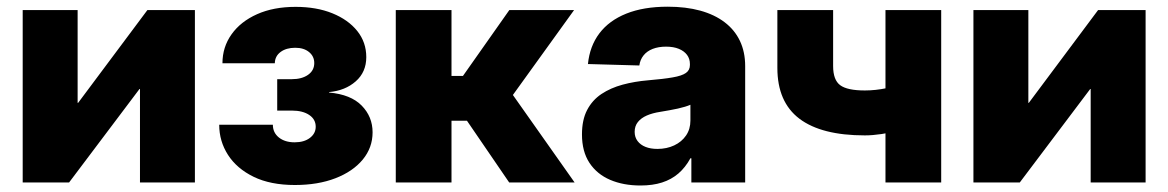

<svg xmlns="http://www.w3.org/2000/svg" viewBox="-20 -553 3541 582"><path d="M570.8 0H404.3V-283.2H402.8L189.5 0H48.8V-522.5H215.3V-241.2H216.8L426.8 -522.5H570.8Z M874 7.8Q799.8 7.8 748.8 -17.1Q697.8 -42 671.1 -83.5Q644.5 -125 644.5 -174.8H807.1Q807.1 -150.9 825.4 -136.2Q843.8 -121.6 873 -121.6Q901.9 -121.6 919.4 -135Q937 -148.4 937 -168.9Q937 -191.4 917.2 -204.6Q897.5 -217.8 864.7 -217.8H820.3V-313H864.7Q895 -313 913.8 -326.2Q932.6 -339.4 932.6 -361.8Q932.6 -382.3 916.7 -395.3Q900.9 -408.2 875 -408.2Q847.7 -408.2 830.6 -395.5Q813.5 -382.8 813 -361.3H654.3Q654.3 -410.2 681.9 -449Q709.5 -487.8 759.3 -510Q809.1 -532.2 876 -532.2Q939.5 -532.2 987.5 -512.7Q1035.6 -493.2 1063 -459Q1090.3 -424.8 1090.3 -379.9Q1090.3 -334.5 1058.3 -306.4Q1026.4 -278.3 977.5 -273.9V-272.5Q1043.5 -266.6 1076.4 -232.9Q1109.4 -199.2 1109.4 -151.9Q1109.4 -105.5 1079.6 -69.3Q1049.8 -33.2 996.8 -12.7Q943.8 7.8 874 7.8Z M1179.7 0V-522.5H1348.6V-322.8H1383.3L1523.9 -522.5H1720.2L1534.7 -265.1L1721.7 0H1523.4L1395.5 -187H1348.6V0Z M1921.4 9.3Q1869.6 9.3 1829.6 -7.8Q1789.6 -24.9 1766.8 -59.3Q1744.1 -93.8 1744.1 -145.5Q1744.1 -189.9 1759.8 -219.7Q1775.4 -249.5 1803.2 -268.1Q1831.1 -286.6 1867.4 -296.4Q1903.8 -306.2 1944.8 -309.6Q1991.2 -313.5 2019 -318.4Q2046.9 -323.2 2059.1 -331.8Q2071.3 -340.3 2071.3 -356V-358.9Q2071.3 -375 2062.5 -386.7Q2053.7 -398.4 2037.6 -405Q2021.5 -411.6 1999 -411.6Q1976.1 -411.6 1958.5 -404.8Q1940.9 -397.9 1930.7 -385Q1920.4 -372.1 1918 -354.5L1762.2 -358.9Q1767.6 -413.1 1796.9 -451.9Q1826.2 -490.7 1878.4 -511.7Q1930.7 -532.7 2003.9 -532.7Q2059.1 -532.7 2102.5 -520.8Q2146 -508.8 2176.5 -485.6Q2207 -462.4 2222.9 -429Q2238.8 -395.5 2238.8 -352.5V0H2075.7V-73.2H2072.8Q2057.6 -45.4 2036.4 -27.1Q2015.1 -8.8 1986.8 0.2Q1958.5 9.3 1921.4 9.3ZM1972.7 -101.6Q2001 -101.6 2023.7 -112.3Q2046.4 -123 2059.6 -142.3Q2072.8 -161.6 2072.8 -187.5V-235.4Q2065.9 -232.4 2056.4 -229.5Q2046.9 -226.6 2034.9 -223.9Q2022.9 -221.2 2009.3 -218.8Q1995.6 -216.3 1981 -213.9Q1958 -210.4 1940.7 -202.9Q1923.3 -195.3 1913.6 -183.1Q1903.8 -170.9 1903.8 -153.3Q1903.8 -137.2 1912.6 -125.5Q1921.4 -113.8 1936.8 -107.7Q1952.1 -101.6 1972.7 -101.6Z M2601.6 -142.6Q2470.2 -142.6 2403.3 -193.1Q2336.4 -243.7 2336.4 -347.2V-522.5H2505.4V-353Q2505.4 -310.5 2526.9 -294.7Q2548.3 -278.8 2601.6 -278.8Q2633.8 -278.8 2668 -285.9Q2702.1 -293 2743.7 -307.1V-170.9Q2730 -164.6 2705.1 -157.7Q2680.2 -150.9 2652.3 -146.7Q2624.5 -142.6 2601.6 -142.6ZM2664.1 0V-522.5H2833V0Z M3452.6 0H3286.1V-283.2H3284.7L3071.3 0H2930.7V-522.5H3097.2V-241.2H3098.6L3308.6 -522.5H3452.6Z"/></svg>

Font: Inter 28pt ExtraBold
Style: Regular
Weight: 800
Designer: Rasmus Andersson
Foundry: rsms
Version: Version 4.001;git-66647c0bb